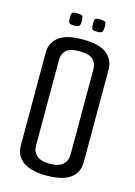

<svg xmlns="http://www.w3.org/2000/svg" viewBox="-114 -796 607 861"><g transform="rotate(15 190.0 -365.5)"><path d="M189 4Q117 4 80.5 -22.5Q44 -49 44 -97V-529Q44 -572 78 -600Q112 -628 189 -628Q268 -628 302 -600Q336 -572 336 -529V-97Q336 -49 300 -22.5Q264 4 189 4ZM189 -51Q232 -51 251 -68.5Q270 -86 270 -114V-512Q270 -537 253 -555Q236 -573 188 -573Q143 -573 126.5 -555.5Q110 -538 110 -513V-113Q110 -86 129 -68.5Q148 -51 189 -51ZM241 -678Q221 -678 218 -685Q215 -692 215 -706Q215 -723 218 -729Q221 -735 241 -735Q263 -735 266.5 -729Q270 -723 270 -706Q270 -692 266.5 -685Q263 -678 241 -678ZM135 -678Q115 -678 111.5 -685Q108 -692 108 -706Q108 -723 111.5 -729Q115 -735 135 -735Q156 -735 160 -729Q164 -723 164 -706Q164 -692 160 -685Q156 -678 135 -678Z"/></g></svg>

Font: Smooch Sans Medium
Style: Regular
Weight: 500
Designer: Robert E. Leuschke
Foundry: Robert E. Leuschke
Version: Version 1.010; ttfautohint (v1.8.3)